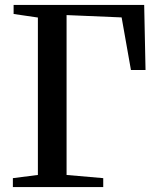

<svg xmlns="http://www.w3.org/2000/svg" viewBox="-20 -763 638 783"><path d="M32.5 0V-36.5L134.5 -49.5V-691.5L35.5 -706V-743H568L573.5 -477.5H514L476 -692L251.5 -701.5V-49.5L401 -36.5V0Z"/></svg>

Font: Merriweather 72pt Medium
Style: Regular
Weight: 500
Version: Version 2.100